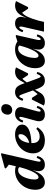

<svg xmlns="http://www.w3.org/2000/svg" viewBox="1283 -2088 821 3427"><g transform="rotate(-90 1693.5 -374.5)"><path d="M150 16Q90 16 55 -29.5Q20 -75 20 -153Q20 -229 46 -295Q72 -361 118 -410.5Q164 -460 225 -488Q286 -516 357 -516Q401 -516 439 -503L468 -627L401 -679L406 -700L644 -765H673L528 -130Q512 -59 538 -59Q551 -59 562 -74.5Q573 -90 589 -130L623 -119Q589 16 466 16Q399 16 370 -28.5Q341 -73 358 -149L368 -194H367Q325 -85 273 -34.5Q221 16 150 16ZM203 -170Q203 -97 244 -97Q285 -97 331 -181Q377 -265 420 -420L424 -438Q410 -461 371 -461Q335 -461 307.5 -440Q280 -419 260.5 -384.5Q241 -350 228 -310.5Q215 -271 209 -234Q203 -197 203 -170Z M903 16Q796 16 733 -40Q670 -96 670 -191Q670 -259 696 -318Q722 -377 768 -421.5Q814 -466 875.5 -491Q937 -516 1008 -516Q1085 -516 1134 -481.5Q1183 -447 1183 -392Q1183 -238 853 -224Q853 -216 853 -207Q853 -145 883 -111Q913 -77 968 -77Q1051 -77 1106 -137L1135 -117Q1053 16 903 16ZM987 -455Q955 -455 927.5 -430Q900 -405 881.5 -362Q863 -319 856 -263Q925 -279 968.5 -321.5Q1012 -364 1012 -419Q1012 -455 987 -455Z M1360 16Q1290 16 1260.5 -26Q1231 -68 1250 -139L1313 -370Q1333 -441 1304 -441Q1282 -441 1254 -370L1220 -381Q1237 -446 1277.5 -481Q1318 -516 1376 -516Q1443 -516 1475 -476.5Q1507 -437 1490 -375L1423 -130Q1403 -59 1432 -59Q1445 -59 1456 -74.5Q1467 -90 1483 -130L1517 -119Q1483 16 1360 16ZM1442 -567Q1406 -567 1383.5 -589.5Q1361 -612 1361 -646Q1361 -698 1391 -730.5Q1421 -763 1467 -763Q1503 -763 1525.5 -741Q1548 -719 1548 -684Q1548 -632 1518.5 -599.5Q1489 -567 1442 -567Z M1596 16Q1556 16 1523 -2L1630 -216H1659L1726 -115Q1736 -120 1745 -133L1793 -197L1731 -370Q1717 -410 1708 -425.5Q1699 -441 1689 -441Q1679 -441 1669 -425.5Q1659 -410 1642 -370L1608 -381Q1625 -446 1665 -481Q1705 -516 1762 -516Q1818 -516 1851 -485.5Q1884 -455 1912 -375L1924 -343L1972 -427Q2024 -516 2131 -516Q2171 -516 2204 -498L2097 -284H2068L2001 -385Q1992 -380 1982 -367L1936 -307L2000 -130Q2014 -90 2023 -74.5Q2032 -59 2042 -59Q2052 -59 2062.5 -74.5Q2073 -90 2089 -130L2123 -119Q2107 -54 2067 -19Q2027 16 1969 16Q1914 16 1881 -15Q1848 -46 1819 -125L1806 -161L1755 -73Q1705 16 1596 16Z M2320 16Q2260 16 2225 -29.5Q2190 -75 2190 -153Q2190 -229 2216 -295Q2242 -361 2288 -410.5Q2334 -460 2395 -488Q2456 -516 2527 -516Q2610 -516 2667 -474L2754 -502H2783L2698 -130Q2682 -59 2708 -59Q2721 -59 2732 -74.5Q2743 -90 2759 -130L2793 -119Q2759 16 2636 16Q2569 16 2540 -28.5Q2511 -73 2528 -149L2538 -194H2537Q2495 -85 2443 -34.5Q2391 16 2320 16ZM2373 -170Q2373 -97 2414 -97Q2455 -97 2501 -181Q2547 -265 2590 -420L2594 -438Q2580 -461 2541 -461Q2505 -461 2477.5 -440Q2450 -419 2430.5 -384.5Q2411 -350 2398 -310.5Q2385 -271 2379 -234Q2373 -197 2373 -170Z M2842 0 2927 -370Q2943 -441 2917 -441Q2895 -441 2867 -370L2833 -381Q2850 -446 2890.5 -481Q2931 -516 2989 -516Q3053 -516 3084.5 -476.5Q3116 -437 3102 -375L3089 -319H3091Q3132 -426 3183 -471Q3234 -516 3314 -516Q3354 -516 3387 -498L3280 -284H3251L3181 -390Q3105 -340 3038 -95L3016 0Z"/></g></svg>

Font: Platypi ExtraBold
Style: Italic
Weight: 800
Italic angle: -13°
Designer: David Sargent
Foundry: Bolt Cutter Type
Version: Version 1.200; ttfautohint (v1.8.4.7-5d5b)